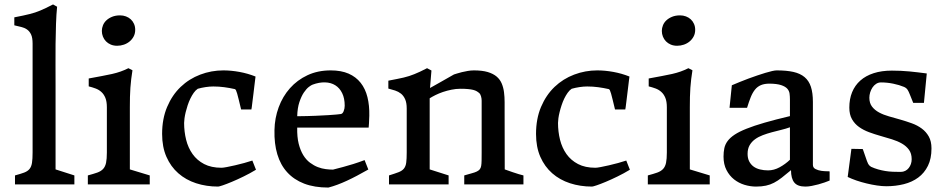

<svg xmlns="http://www.w3.org/2000/svg" viewBox="-20 -823 4224 857"><path d="M46.9 -40Q72.3 -46.9 87.9 -52.7Q103.5 -58.6 111.8 -68.8Q120.1 -79.1 122.8 -96.2Q125.5 -113.3 125.5 -142.6V-628.4Q125.5 -654.8 118.7 -669.2Q111.8 -683.6 100.6 -691.4Q89.4 -699.2 74.7 -702.6Q60.1 -706.1 43.9 -710V-745.6Q65.9 -750 82.5 -753.4Q99.1 -756.8 112.3 -760.3Q125.5 -763.7 136.7 -767.3Q147.9 -771 159.7 -775.9Q171.4 -780.8 185.1 -787.4Q198.7 -793.9 216.8 -803.2L234.9 -793Q231.4 -758.8 230 -716.1Q228.5 -673.3 228 -626.7Q227.5 -580.1 227.8 -532.2Q228 -484.4 228 -439.5V-66.9L312 -40V0H46.9Z M372.1 -40Q397.9 -46.9 414.3 -52.7Q430.7 -58.6 440.2 -68.8Q449.7 -79.1 453.4 -96.2Q457 -113.3 457 -142.6V-344.2Q457 -370.1 450.2 -386.5Q443.4 -402.8 432.1 -412.8Q420.9 -422.9 406.2 -428.2Q391.6 -433.6 376 -437.5V-472.7Q409.2 -479 434.6 -483.6Q460 -488.3 480.5 -492.9Q501 -497.6 518.3 -503.7Q535.6 -509.8 553.2 -518.6L571.3 -509.3Q567.9 -489.3 565.7 -470.2Q563.5 -451.2 562 -431.4Q560.5 -411.6 560.1 -390.4Q559.6 -369.1 559.6 -345.2V-66.9L648.4 -40V0H372.1ZM502.9 -618.7Q487.3 -618.7 474.6 -624Q461.9 -629.4 453.1 -638.4Q444.3 -647.5 439.5 -659.4Q434.6 -671.4 434.6 -685.1Q434.6 -697.3 439.5 -709.7Q444.3 -722.2 454.6 -731.9Q464.8 -741.7 480.2 -748Q495.6 -754.4 516.1 -754.4Q529.8 -754.4 542.2 -749.8Q554.7 -745.1 563.7 -736.8Q572.8 -728.5 578.1 -716.6Q583.5 -704.6 583.5 -689.9Q583.5 -673.8 576.9 -660.9Q570.3 -647.9 559.1 -638.4Q547.9 -628.9 533.2 -623.8Q518.6 -618.7 502.9 -618.7Z M703.6 -225.1Q703.6 -293 726.1 -345.9Q748.5 -398.9 786.4 -435.1Q824.2 -471.2 873.8 -490Q923.3 -508.8 977.1 -508.8Q1011.2 -508.8 1048.8 -502Q1086.4 -495.1 1120.6 -481.4Q1120.1 -478 1118.7 -466.1Q1117.2 -454.1 1115.2 -437.7Q1113.3 -421.4 1111.1 -403.3Q1108.9 -385.3 1106.9 -369.9Q1105 -354.5 1103.8 -344.5Q1102.5 -334.5 1102.1 -334.5H1056.2Q1049.8 -360.8 1045.7 -377.9Q1041.5 -395 1038.6 -405.3Q1035.6 -415.5 1033.4 -419.9Q1031.2 -424.3 1028.3 -425.3Q1004.4 -430.7 981 -433.8Q957.5 -437 932.1 -437Q916 -437 897.9 -434.3Q879.9 -431.6 862.8 -426.8Q853 -420.4 844.7 -408.7Q836.4 -397 829.6 -382.8Q822.8 -368.7 817.6 -353Q812.5 -337.4 808.8 -322.5Q805.2 -307.6 803.5 -294.9Q801.8 -282.2 801.8 -274.4Q801.8 -235.4 810.8 -199.2Q819.8 -163.1 839.6 -135.3Q859.4 -107.4 891.1 -90.8Q922.9 -74.2 968.8 -74.2Q976.1 -74.2 992.7 -77.4Q1009.3 -80.6 1029.5 -85.2Q1049.8 -89.8 1070.3 -95.5Q1090.8 -101.1 1106.4 -106.4L1122.6 -65.4Q1095.2 -48.8 1067.1 -35.2Q1039.1 -21.5 1015.1 -11.5Q991.2 -1.5 974.4 4.2Q957.5 9.8 953.6 9.8Q900.9 9.8 855.2 -5.1Q809.6 -20 775.9 -49.6Q742.2 -79.1 722.9 -123Q703.6 -167 703.6 -225.1Z M1205.1 -242.2Q1206.1 -295.9 1223.9 -344.2Q1241.7 -392.6 1274.2 -429.2Q1306.6 -465.8 1352.5 -487.3Q1398.4 -508.8 1456.1 -508.8Q1502.9 -508.8 1535.9 -494.4Q1568.8 -480 1589.8 -453.4Q1610.8 -426.8 1620.1 -389.4Q1629.4 -352.1 1628.4 -306.2Q1627.9 -299.3 1627.7 -290.3Q1627.4 -281.2 1627 -272.9Q1626.5 -263.7 1625.5 -253.4H1306.6Q1305.7 -211.4 1313.2 -181.4Q1320.8 -151.4 1333.7 -130.4Q1346.7 -109.4 1363.8 -96.7Q1380.9 -84 1398.7 -77.1Q1416.5 -70.3 1434.1 -68.1Q1451.7 -65.9 1466.3 -65.9Q1487.8 -71.3 1511.2 -77.6Q1531.7 -83 1556.6 -90.8Q1581.5 -98.6 1607.4 -108.4L1624 -66.4Q1597.2 -51.3 1573.7 -38.8Q1550.3 -26.4 1528.6 -16.4Q1506.8 -6.3 1486.6 1.2Q1466.3 8.8 1445.8 14.2Q1383.3 14.2 1337.6 -3.4Q1292 -21 1262 -54Q1231.9 -86.9 1217.8 -134.5Q1203.6 -182.1 1205.1 -242.2ZM1306.6 -304.2Q1355 -304.7 1389.2 -306.2Q1423.3 -307.6 1446 -309.1Q1468.8 -310.5 1481.9 -311.8Q1495.1 -313 1501 -314Q1509.3 -314.9 1513.9 -326.7Q1518.6 -338.4 1518.6 -351.1Q1518.6 -384.3 1507.3 -407.2Q1496.1 -430.2 1476.6 -442.4Q1457 -454.6 1430.9 -455.3Q1404.8 -456.1 1375.5 -445.3Q1369.6 -443.4 1358.6 -435.1Q1347.7 -426.8 1336.4 -410.2Q1325.2 -393.6 1316.4 -367.4Q1307.6 -341.3 1306.6 -304.2Z M1716.3 -40Q1743.2 -48.3 1759 -54.4Q1774.9 -60.5 1783 -70.6Q1791 -80.6 1793.2 -97.2Q1795.4 -113.8 1795.4 -142.6V-338.4Q1795.4 -364.3 1788.3 -380.1Q1781.2 -396 1769.8 -405Q1758.3 -414.1 1743.7 -418.9Q1729 -423.8 1713.4 -427.7V-462.9Q1735.8 -467.3 1752.2 -470.5Q1768.6 -473.6 1781.7 -476.8Q1794.9 -480 1806.2 -483.6Q1817.4 -487.3 1829.1 -491.9Q1840.8 -496.6 1854.5 -502.9Q1868.2 -509.3 1886.2 -518.6L1905.8 -508.3L1899.4 -430.2Q1916 -439.5 1934.1 -449.7Q1949.7 -458.5 1968.5 -469.2Q1987.3 -480 2006.3 -490.7Q2011.2 -492.2 2020.5 -495.1Q2029.8 -498 2041.7 -501Q2053.7 -503.9 2067.6 -506.3Q2081.5 -508.8 2095.2 -508.8Q2132.3 -508.8 2157 -501.5Q2181.6 -494.1 2196.8 -481.2Q2211.9 -468.3 2219.5 -450.2Q2227.1 -432.1 2229.7 -411.1Q2232.4 -390.1 2232.4 -366.5Q2232.4 -342.8 2232.4 -318.4L2232.9 -66.9Q2251.5 -60.1 2267.6 -54.7Q2281.7 -49.8 2295.4 -45.7Q2309.1 -41.5 2316.4 -40V0H2052.2V-40Q2072.3 -45.9 2085.9 -49.6Q2099.6 -53.2 2108.2 -57.4Q2116.7 -61.5 2121.3 -67.1Q2126 -72.8 2127.7 -82.3Q2129.4 -91.8 2129.6 -106.4Q2129.9 -121.1 2129.9 -143.6V-373.5Q2129.9 -383.3 2127.2 -392.6Q2124.5 -401.9 2120.6 -406.2Q2114.7 -411.6 2108.2 -415.5Q2101.6 -419.4 2091.8 -421.9Q2082 -424.3 2068.4 -425.5Q2054.7 -426.8 2035.6 -426.8Q2015.1 -426.8 1995.1 -422.6Q1975.1 -418.5 1957 -412.4Q1939 -406.2 1923.8 -398.7Q1908.7 -391.1 1897.9 -384.3V-66.9L1982.4 -40V0H1716.3Z M2372.6 -225.1Q2372.6 -293 2395 -345.9Q2417.5 -398.9 2455.3 -435.1Q2493.2 -471.2 2542.7 -490Q2592.3 -508.8 2646 -508.8Q2680.2 -508.8 2717.8 -502Q2755.4 -495.1 2789.6 -481.4Q2789.1 -478 2787.6 -466.1Q2786.1 -454.1 2784.2 -437.7Q2782.2 -421.4 2780 -403.3Q2777.8 -385.3 2775.9 -369.9Q2773.9 -354.5 2772.7 -344.5Q2771.5 -334.5 2771 -334.5H2725.1Q2718.8 -360.8 2714.6 -377.9Q2710.4 -395 2707.5 -405.3Q2704.6 -415.5 2702.4 -419.9Q2700.2 -424.3 2697.3 -425.3Q2673.3 -430.7 2649.9 -433.8Q2626.5 -437 2601.1 -437Q2585 -437 2566.9 -434.3Q2548.8 -431.6 2531.7 -426.8Q2522 -420.4 2513.7 -408.7Q2505.4 -397 2498.5 -382.8Q2491.7 -368.7 2486.6 -353Q2481.4 -337.4 2477.8 -322.5Q2474.1 -307.6 2472.4 -294.9Q2470.7 -282.2 2470.7 -274.4Q2470.7 -235.4 2479.7 -199.2Q2488.8 -163.1 2508.5 -135.3Q2528.3 -107.4 2560.1 -90.8Q2591.8 -74.2 2637.7 -74.2Q2645 -74.2 2661.6 -77.4Q2678.2 -80.6 2698.5 -85.2Q2718.8 -89.8 2739.3 -95.5Q2759.8 -101.1 2775.4 -106.4L2791.5 -65.4Q2764.2 -48.8 2736.1 -35.2Q2708 -21.5 2684.1 -11.5Q2660.2 -1.5 2643.3 4.2Q2626.5 9.8 2622.6 9.8Q2569.8 9.8 2524.2 -5.1Q2478.5 -20 2444.8 -49.6Q2411.1 -79.1 2391.8 -123Q2372.6 -167 2372.6 -225.1Z M2871.6 -40Q2897.5 -46.9 2913.8 -52.7Q2930.2 -58.6 2939.7 -68.8Q2949.2 -79.1 2952.9 -96.2Q2956.5 -113.3 2956.5 -142.6V-344.2Q2956.5 -370.1 2949.7 -386.5Q2942.9 -402.8 2931.6 -412.8Q2920.4 -422.9 2905.8 -428.2Q2891.1 -433.6 2875.5 -437.5V-472.7Q2908.7 -479 2934.1 -483.6Q2959.5 -488.3 2980 -492.9Q3000.5 -497.6 3017.8 -503.7Q3035.2 -509.8 3052.7 -518.6L3070.8 -509.3Q3067.4 -489.3 3065.2 -470.2Q3063 -451.2 3061.5 -431.4Q3060.1 -411.6 3059.6 -390.4Q3059.1 -369.1 3059.1 -345.2V-66.9L3147.9 -40V0H2871.6ZM3002.4 -618.7Q2986.8 -618.7 2974.1 -624Q2961.4 -629.4 2952.6 -638.4Q2943.8 -647.5 2939 -659.4Q2934.1 -671.4 2934.1 -685.1Q2934.1 -697.3 2939 -709.7Q2943.8 -722.2 2954.1 -731.9Q2964.4 -741.7 2979.7 -748Q2995.1 -754.4 3015.6 -754.4Q3029.3 -754.4 3041.7 -749.8Q3054.2 -745.1 3063.2 -736.8Q3072.3 -728.5 3077.6 -716.6Q3083 -704.6 3083 -689.9Q3083 -673.8 3076.4 -660.9Q3069.8 -647.9 3058.6 -638.4Q3047.4 -628.9 3032.7 -623.8Q3018.1 -618.7 3002.4 -618.7Z M3209.5 -124Q3209.5 -144.5 3213.1 -161.6Q3216.8 -178.7 3227.8 -193.6Q3238.8 -208.5 3259 -221.9Q3279.3 -235.4 3312.3 -248.5Q3345.2 -261.7 3392.6 -275.4Q3439.9 -289.1 3505.9 -304.7V-379.4Q3505.9 -393.1 3504.2 -405.5Q3502.4 -418 3493.7 -427.5Q3484.9 -437 3466.6 -443.1Q3448.2 -449.2 3415.5 -449.7Q3392.1 -449.7 3376.5 -443.1Q3360.8 -436.5 3349.9 -422.9Q3338.9 -409.2 3330.8 -388.9Q3322.8 -368.7 3314.5 -341.8H3236.3L3246.6 -442.4Q3262.7 -449.2 3281.7 -457Q3300.8 -464.8 3320.6 -472.2Q3340.3 -479.5 3359.9 -486.1Q3379.4 -492.7 3396.2 -497.8Q3413.1 -502.9 3426.3 -505.9Q3439.5 -508.8 3446.8 -508.8Q3490.7 -508.8 3521.2 -502Q3551.8 -495.1 3571.3 -478.8Q3590.8 -462.4 3599.6 -435.3Q3608.4 -408.2 3608.4 -368.2V-87.4Q3608.4 -74.2 3620.1 -68.4Q3631.8 -62.5 3645.8 -60.5Q3659.7 -58.6 3671.4 -58.6Q3683.1 -58.6 3683.1 -57.6V-17.1Q3673.3 -13.2 3660.4 -8.5Q3647.5 -3.9 3632.8 0Q3618.2 3.9 3603.3 6.8Q3588.4 9.8 3574.7 9.8Q3540 9.8 3525.4 -8.3Q3510.7 -26.4 3510.7 -63.5Q3487.3 -43.9 3469.5 -30Q3451.7 -16.1 3434.8 -7.3Q3418 1.5 3398.9 5.6Q3379.9 9.8 3354.5 9.8Q3329.1 9.8 3303.2 2Q3277.3 -5.9 3256.6 -22.2Q3235.8 -38.6 3222.7 -64Q3209.5 -89.4 3209.5 -124ZM3316.9 -136.2Q3316.9 -116.7 3324 -102.8Q3331.1 -88.9 3343.3 -79.8Q3355.5 -70.8 3372.3 -66.7Q3389.2 -62.5 3408.2 -62.5Q3434.6 -62.5 3460 -76.4Q3485.4 -90.3 3505.9 -109.9V-254.9Q3488.3 -248.5 3467.3 -243.4Q3446.3 -238.3 3425.3 -232.7Q3404.3 -227.1 3384.8 -219.7Q3365.2 -212.4 3350.1 -201.4Q3335 -190.4 3325.9 -174.6Q3316.9 -158.7 3316.9 -136.2Z M3780.3 -158.7 3831.1 -157.7 3849.6 -104.5Q3855 -89.8 3859.4 -85.4Q3863.8 -81.1 3867.7 -78.6Q3883.8 -71.3 3899.4 -66.9Q3915 -62.5 3931.2 -59.8Q3947.3 -57.1 3964.4 -56.4Q3981.4 -55.7 4000 -55.7Q4011.2 -55.7 4020.5 -60.3Q4029.8 -64.9 4036.1 -73Q4042.5 -81.1 4045.9 -91.1Q4049.3 -101.1 4049.3 -112.3Q4049.3 -137.7 4037.4 -154.3Q4025.4 -170.9 4005.9 -182.1Q3986.3 -193.4 3961.2 -201.2Q3936 -209 3910.2 -216.3Q3884.3 -223.6 3859.1 -232.9Q3834 -242.2 3814.5 -256.1Q3794.9 -270 3783 -290.8Q3771 -311.5 3771 -342.8Q3771 -380.9 3783.4 -411.4Q3795.9 -441.9 3820.1 -463.4Q3844.2 -484.9 3879.6 -496.3Q3915 -507.8 3960.9 -507.8Q4001.5 -507.8 4039.1 -504.2Q4076.7 -500.5 4116.7 -495.1L4104 -363.8H4056.2L4041.5 -400.4Q4036.1 -414.6 4030.8 -422.6Q4025.4 -430.7 4015.1 -435.1Q3994.6 -443.8 3967 -449.5Q3939.5 -455.1 3912.1 -455.1Q3900.4 -455.1 3890.6 -448.7Q3880.9 -442.4 3874.3 -432.4Q3867.7 -422.4 3864 -410.4Q3860.4 -398.4 3860.4 -386.7Q3860.4 -362.8 3872.3 -347.2Q3884.3 -331.5 3903.8 -321Q3923.3 -310.5 3948.2 -303.5Q3973.1 -296.4 3999 -289.1Q4024.9 -281.7 4049.8 -272.7Q4074.7 -263.7 4094.2 -249.3Q4113.8 -234.9 4125.7 -213.6Q4137.7 -192.4 4137.7 -160.6Q4137.7 -114.7 4121.8 -82.8Q4106 -50.8 4078.6 -30.5Q4051.3 -10.3 4014.4 -1Q3977.5 8.3 3936 8.3Q3917.5 8.3 3894.5 4.9Q3871.6 1.5 3848.1 -4.2Q3824.7 -9.8 3802.7 -17.3Q3780.8 -24.9 3763.7 -33.2Z"/></svg>

Font: Donegal One
Style: Regular
Weight: 400
Designer: Gary Lonergan
Foundry: Sorkin Type Co.
Version: Version 1.004